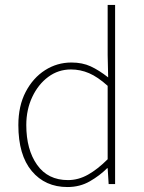

<svg xmlns="http://www.w3.org/2000/svg" viewBox="-20 -742 580 774"><path d="M252 12Q162 12 108 -52.5Q54 -117 54 -238Q54 -315 83.5 -371.5Q113 -428 161.5 -459Q210 -490 268 -490Q312 -490 345.5 -474.5Q379 -459 416 -430L414 -520V-722H444V0H418L414 -64H412Q382 -34 342 -11Q302 12 252 12ZM254 -16Q296 -16 335 -38Q374 -60 414 -100V-396Q374 -432 339 -447Q304 -462 266 -462Q215 -462 174.5 -432Q134 -402 110 -351Q86 -300 86 -238Q86 -139 129.5 -77.5Q173 -16 254 -16Z"/></svg>

Font: Assistant ExtraLight ExtraLight
Style: Regular
Weight: 250
Version: Version 3.000